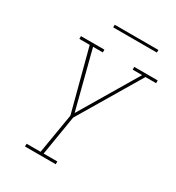

<svg xmlns="http://www.w3.org/2000/svg" viewBox="-209 -1018 1045 1142"><g transform="rotate(30 313.5 -447.0)"><path d="M140 0V-19H236L282 -294L171 -716H100V-735H261V-716H194L296 -320L531 -716H466V-735H627V-716H554L302 -292L257 -19H351V0ZM240 -876V-894H540V-876Z"/></g></svg>

Font: Iosevka Slab ThExObl
Style: Regular
Weight: 100
Width: 7
Italic angle: -9°
Monospace: yes
Designer: Belleve Invis
Foundry: Belleve Invis
Version: Version 11.1.1; ttfautohint (v1.8.3)